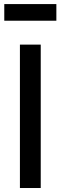

<svg xmlns="http://www.w3.org/2000/svg" viewBox="-20 -944 304 964"><path d="M263 -840V-923.5H1.5V-840ZM184.5 0V-720H80V0Z"/></svg>

Font: Vela Sans SemBd
Style: Regular
Weight: 600
Designer: Principal design: Mikhail Sharanda - project Manrope.
Design modification: Ravid Balaliev
Foundry: Mikhail Sharanda
Version: Version 1.001